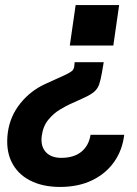

<svg xmlns="http://www.w3.org/2000/svg" viewBox="-20 -586 540 759"><path d="M390 -340 383 -299Q378 -270 372 -252.5Q366 -235 352 -223Q338 -211 309 -198L254 -173Q241 -167 216.5 -152.5Q192 -138 171 -112.5Q150 -87 145 -48Q140 -8 161 15Q182 38 222 38Q272 38 301.5 14Q331 -10 338 -53H471Q464 7 431.5 53.5Q399 100 344.5 126.5Q290 153 217 153Q148 153 98 127Q48 101 25 52.5Q2 4 11 -63Q20 -127 60.5 -177.5Q101 -228 161 -255L238 -290Q255 -298 264 -305Q273 -312 274 -328L275 -340ZM428 -406H256L279 -566H451Z"/></svg>

Font: Host Grotesk Black
Style: Italic
Weight: 900
Italic angle: -8°
Designer: Doğukan Karapınar based on Poppins by Indian Type Foundry, Jonny Pinhorn
Foundry: Element Type
Version: Version 1.000; ttfautohint (v1.8.4.7-5d5b);gftools[0.9.33]